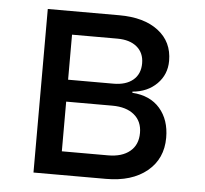

<svg xmlns="http://www.w3.org/2000/svg" viewBox="-44 -597 688 643"><g transform="rotate(5 299.5 -275.0)"><path d="M91.3 0V-549.8H332Q415 -549.8 463.1 -512.9Q511.2 -476.1 511.2 -412.1Q511.2 -366.2 479.7 -334.7Q448.2 -303.2 397.9 -298.8V-294.9Q458 -291 491 -252.9Q523.9 -214.8 523.9 -154.8Q523.9 -84 472.9 -42Q421.9 0 335 0ZM179.7 -319.8H332Q374 -319.8 397.9 -339.8Q421.9 -359.9 421.9 -396Q421.9 -431.2 397.9 -451.2Q374 -471.2 332 -471.2H179.7ZM179.7 -79.1H335Q381.8 -79.1 408.4 -101.1Q435.1 -123 435.1 -163.1Q435.1 -202.1 408.4 -224.1Q381.8 -246.1 335 -246.1H179.7Z"/></g></svg>

Font: UDEV Gothic 35
Style: Regular
Weight: 400
Version: v2.1.0; ttfautohint (v1.8.4.7-5d5b-dirty) -l 6 -r 45 -G 200 